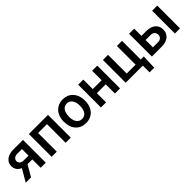

<svg xmlns="http://www.w3.org/2000/svg" viewBox="265 -1765 3149 3149"><g transform="rotate(-45 1839.5 -190.5)"><path d="M483.9 -528.3V0H365.7V-193.8H254.9L142.1 0H19L143.6 -213.4Q94.7 -233.9 68.6 -272Q42.5 -310.1 42.5 -359.4Q42.5 -433.1 99.4 -480.2Q156.2 -527.3 252.9 -528.3ZM161.1 -356.4Q161.1 -323.2 185.8 -302.5Q210.4 -281.7 249 -281.7H365.7V-434.1H256.3Q212.9 -434.1 187 -412.1Q161.1 -390.1 161.1 -356.4Z M1063.5 0H944.8V-432.6H738.8V0H620.1V-528.3H1063.5Z M1167.5 0ZM1167.5 -269Q1167.5 -346.7 1198.2 -408.9Q1229 -471.2 1284.7 -504.6Q1340.3 -538.1 1412.6 -538.1Q1519.5 -538.1 1586.2 -469.2Q1652.8 -400.4 1658.2 -286.6L1658.7 -258.8Q1658.7 -180.7 1628.7 -119.1Q1598.6 -57.6 1542.7 -23.9Q1486.8 9.8 1413.6 9.8Q1301.8 9.8 1234.6 -64.7Q1167.5 -139.2 1167.5 -263.2ZM1286.1 -258.8Q1286.1 -177.2 1319.8 -131.1Q1353.5 -85 1413.6 -85Q1473.6 -85 1507.1 -131.8Q1540.5 -178.7 1540.5 -269Q1540.5 -349.1 1506.1 -396Q1471.7 -442.9 1412.6 -442.9Q1354.5 -442.9 1320.3 -396.7Q1286.1 -350.6 1286.1 -258.8Z M2206.5 0H2087.9V-213.4H1882.3V0H1763.7V-528.3H1882.3V-308.1H2087.9V-528.3H2206.5Z M2337.4 -528.3H2456.1V-94.7H2662.1V-528.3H2780.8V-94.7H2852.5L2842.8 156.7H2734.9V0H2337.4Z M3063.5 -360.4H3179.7Q3244.6 -360.4 3293 -337.9Q3341.3 -315.4 3366.5 -274.9Q3391.6 -234.4 3391.6 -180.7Q3391.6 -99.1 3334 -49.8Q3276.4 -0.5 3180.7 0H2944.8V-528.3H3063.5ZM3598.1 0H3479.5V-528.3H3598.1ZM3063.5 -265.1V-94.7H3179.2Q3222.7 -94.7 3247.8 -116.5Q3272.9 -138.2 3272.9 -178.2Q3272.9 -218.3 3248.3 -241.5Q3223.6 -264.6 3181.6 -265.1Z"/></g></svg>

Font: Roboto-o Medium
Style: Regular
Weight: 500
Designer: Google
Version: Version 2.134; 2016; ttfautohint (v1.6)